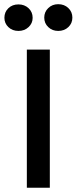

<svg xmlns="http://www.w3.org/2000/svg" viewBox="-30 -874 356 894"><path d="M95 0V-643H202V0ZM241 -730Q213.5 -730 194.8 -747.8Q176 -765.5 176 -792Q176 -818.5 194.8 -836.5Q213.5 -854.5 241 -854.5Q269.5 -854.5 288.2 -836.5Q307 -818.5 307 -792Q307 -765.5 288.2 -747.8Q269.5 -730 241 -730ZM56 -730Q27.5 -730 9 -747.8Q-9.5 -765.5 -9.5 -791Q-9.5 -818 9 -835.8Q27.5 -853.5 56 -853.5Q84 -853.5 103 -835.8Q122 -818 122 -791Q122 -765.5 103 -747.8Q84 -730 56 -730Z"/></svg>

Font: Karla SemiBold
Style: Regular
Weight: 600
Designer: Jonathan Pinhorn
Version: Version 2.004; ttfautohint (v1.8.4.7-5d5b);gftools[0.9.33]